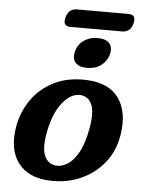

<svg xmlns="http://www.w3.org/2000/svg" viewBox="-56 -844 670 902"><g transform="rotate(5 279.0 -393.5)"><path d="M346.5 -474Q450 -469 495.8 -405.8Q541.5 -342.5 526.5 -237.5Q515 -156.5 469 -99.2Q423 -42 354.8 -13Q286.5 16 208 11.5Q109.5 6.5 62.8 -56Q16 -118.5 33 -224.5Q44.5 -294.5 84.2 -352.8Q124 -411 190.2 -444.5Q256.5 -478 346.5 -474ZM236 -61Q262 -58.5 290 -75.8Q318 -93 341.5 -135.5Q365 -178 378 -251Q391 -326 375.5 -361.8Q360 -397.5 323.5 -401Q276.5 -405 235.2 -352Q194 -299 178 -205.5Q165.5 -133 182.8 -98.5Q200 -64 236 -61ZM341 -531Q302.5 -531 285.8 -550.5Q269 -570 278 -603.5Q286.5 -636.5 313.8 -655.8Q341 -675 379.5 -675Q418 -675 434.5 -655.8Q451 -636.5 442.5 -603.5Q433.5 -570.5 406.8 -550.8Q380 -531 341 -531ZM219.5 -758Q231 -800.5 269.5 -800.5H513Q551.5 -800.5 540.5 -758Q529.5 -716 490.5 -716H247Q208.5 -716 219.5 -758Z"/></g></svg>

Font: Fraunces 9pt SuperSoft SemiBold
Style: Italic
Weight: 600
Italic angle: -16°
Version: Version 1.000;[0bf87f6ff]